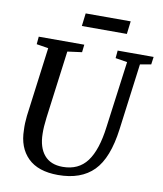

<svg xmlns="http://www.w3.org/2000/svg" viewBox="-98 -998 925 1088"><g transform="rotate(10 364.0 -454.5)"><path d="M310 10Q195 10 136 -48.5Q77 -107 76 -208Q74 -246 79 -290L131 -688L63 -699L67 -743H329L324 -699L241 -688L190 -299Q183 -244 184 -205Q185 -127 221.5 -83.5Q258 -40 328 -40Q419 -40 468 -105.5Q517 -171 534 -306L585 -688L517 -699L521 -743H728L722 -699L659 -688L609 -306Q587 -137 514.5 -63.5Q442 10 310 10ZM565 -919 556 -845H297L306 -919Z"/></g></svg>

Font: Koeln Type Serif
Style: Italic
Weight: 400
Italic angle: -8°
Designer: Eben Sorkin
Foundry: Eben Sorkin
Version: Version 2.002